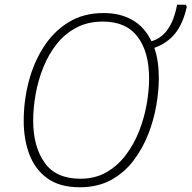

<svg xmlns="http://www.w3.org/2000/svg" viewBox="-20 -780 808 810"><path d="M317 10Q232 10 180 -27.5Q128 -65 104 -128.5Q80 -192 80 -270Q80 -354 101 -435Q122 -516 164 -581.5Q206 -647 269 -686Q332 -725 417 -725Q488 -725 539.5 -695Q591 -665 619 -606Q703 -630 727 -760H764L768 -751Q752 -680 719 -639Q686 -598 631 -578Q650 -525 650 -450Q650 -398 639.5 -336Q629 -274 605 -213Q581 -152 542.5 -101.5Q504 -51 448 -20.5Q392 10 317 10ZM319 -26Q382 -26 429.5 -53.5Q477 -81 511.5 -127Q546 -173 567.5 -228.5Q589 -284 599 -341.5Q609 -399 609 -449Q609 -561 560.5 -625Q512 -689 414 -689Q351 -689 302.5 -663.5Q254 -638 219.5 -594.5Q185 -551 163 -496.5Q141 -442 130.5 -383.5Q120 -325 120 -271Q120 -162 168 -94Q216 -26 319 -26Z"/></svg>

Font: Noto Sans Disp ExtLt
Style: Italic
Weight: 200
Italic angle: -12°
Designer: Monotype Design Team
Foundry: Monotype Imaging Inc.
Version: Version 2.000;GOOG;noto-source:20170915:90ef993387c0